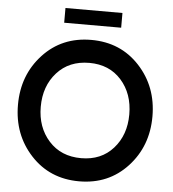

<svg xmlns="http://www.w3.org/2000/svg" viewBox="-61 -975 936 1041"><g transform="rotate(5 407.5 -455.0)"><path d="M252.9 -919.9H563V-839.8H252.9ZM670.9 -101.6Q567.9 9.8 408 9.8Q248 9.8 145 -101.6Q42 -212.9 42 -375Q42 -537.1 145 -648.4Q248 -759.8 408 -759.8Q567.9 -759.8 670.9 -648.4Q773.9 -537.1 773.9 -375Q773.9 -212.9 670.9 -101.6ZM408.2 -116.2Q517.1 -116.2 582.5 -189.7Q647.9 -263.2 647.9 -375Q647.9 -487.8 582.5 -561.3Q517.1 -634.8 408.2 -634.8Q298.3 -634.8 232.2 -561.3Q166 -487.8 166 -375Q166 -263.2 232.2 -189.7Q298.3 -116.2 408.2 -116.2Z"/></g></svg>

Font: Oakes Grotesk
Style: SemiBold
Weight: 600
Designer: Samuel Oakes
Foundry: Samuel Oakes
Version: Version 1.0 | wf-rip DC20170320